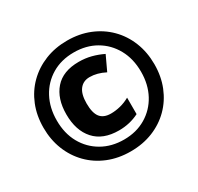

<svg xmlns="http://www.w3.org/2000/svg" viewBox="-156 -908 1135 1102"><g transform="rotate(-30 412.0 -357.0)"><path d="M412 10Q331 10 263.5 -17.5Q196 -45 147 -95Q98 -145 71.5 -212Q45 -279 45 -358Q45 -438 72 -505Q99 -572 148.5 -621Q198 -670 265 -697Q332 -724 412 -724Q492 -724 559 -697Q626 -670 675.5 -620.5Q725 -571 752 -503.5Q779 -436 779 -356Q779 -276 752 -209Q725 -142 676 -93Q627 -44 560 -17Q493 10 412 10ZM413 -68Q495 -68 558 -105.5Q621 -143 656 -208Q691 -273 691 -357Q691 -443 655 -508Q619 -573 556 -609.5Q493 -646 411 -646Q328 -646 265 -608.5Q202 -571 167 -505.5Q132 -440 132 -356Q132 -270 168 -205.5Q204 -141 267.5 -104.5Q331 -68 413 -68ZM414 -128Q308 -128 252.5 -190Q197 -252 197 -359Q197 -463 250.5 -524Q304 -585 409 -585Q452 -585 490.5 -575Q529 -565 566 -547L521 -451Q469 -478 419 -478Q377 -478 353 -447.5Q329 -417 329 -355Q329 -292 351.5 -263.5Q374 -235 422 -235Q453 -235 485 -243Q517 -251 547 -268V-159Q486 -128 414 -128Z"/></g></svg>

Font: Noto Sans Myanmar SemiCondensed Black
Style: Regular
Weight: 900
Width: 4
Designer: Monotype Design Team
Foundry: Monotype Imaging Inc.
Version: Version 2.107; ttfautohint (v1.8.4.7-5d5b)